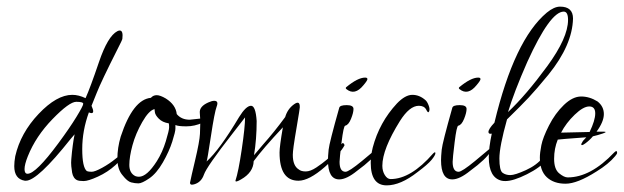

<svg xmlns="http://www.w3.org/2000/svg" viewBox="-20 -541 1881 579"><path d="M248 -202Q228 -147 228 -91.5Q228 -36 242 -25Q247 -23 256.5 -23Q266 -23 288 -35Q310 -47 329.5 -63Q349 -79 350 -77.5Q351 -76 351 -74Q351 -64 328 -43Q305 -22 275.5 -8.5Q246 5 232.5 5Q219 5 213 2.5Q207 0 203 -6Q199 -12 197.5 -20.5Q196 -29 195 -39.5Q194 -50 195 -61Q196 -72 197 -82.5Q198 -93 199.5 -103Q201 -113 202 -120Q203 -127 205 -136L193 -122Q93 4 58 4Q56 4 55 4Q23 -1 23 -40Q23 -53 26 -70Q42 -140 96.5 -197.5Q151 -255 198 -255Q217 -255 238 -245Q252 -276 278.5 -354Q305 -432 334 -447Q338 -449 341 -449Q352 -449 349 -424Q349 -421 334 -392Q285 -295 271.5 -260.5Q258 -226 256 -222Q267 -198 254 -200ZM64 -70Q54 -45 54 -31Q54 -17 63 -17Q88 -17 156 -109Q190 -155 210.5 -188.5Q231 -222 231 -228Q231 -234 210 -234Q189 -234 138.5 -182Q88 -130 64 -70Z M552 -180 599 -185Q602 -185 602 -183Q602 -181 599 -178L591 -171Q567 -160 542 -160Q517 -160 509 -164Q509 -162 509 -153Q509 -144 499.5 -114Q490 -84 471 -51Q452 -18 430 -3Q408 12 397.5 12Q387 12 375.5 9Q364 6 350 -12Q334 -30 334 -62.5Q334 -95 344 -129Q381 -241 435 -246Q442 -254 452.5 -254Q463 -254 480 -244Q510 -225 513 -197Q527 -180 552 -180ZM388 -10Q393 -8 399 -8Q423 -8 453 -55Q470 -82 480 -115Q490 -148 490 -157Q490 -166 489 -169Q470 -172 459 -183Q448 -194 447 -203L446 -212Q429 -208 409 -173Q389 -138 379.5 -103Q370 -68 370 -43.5Q370 -19 388 -10Z M880 4Q823 4 823 -81Q823 -99 833 -157Q773 -93 745 -55Q744 -21 707 0Q690 10 690 4Q699 -23 709 -90.5Q719 -158 719 -187Q717 -185 681 -138Q603 -38 595 -14.5Q587 9 565 15Q561 16 559 16Q553 16 553 10Q553 8 558.5 -15.5Q564 -39 568 -56Q582 -115 583 -137.5Q584 -160 584 -171Q584 -182 582.5 -201Q581 -220 608 -232Q619 -237 626 -237Q640 -237 633.5 -220Q627 -203 616 -130Q605 -57 603 -54Q642 -89 701 -188Q722 -222 737 -222Q751 -222 754 -176Q754 -121 746 -73Q754 -83 774 -106Q807 -143 840 -188Q847 -212 866 -226Q885 -240 884 -217Q884 -213 876 -166Q868 -119 865.5 -100.5Q863 -82 863 -74Q863 -41 881 -30Q888 -24 902 -24Q916 -24 934 -36Q952 -48 965.5 -59.5Q979 -71 987.5 -80.5Q996 -90 1003.5 -99Q1011 -108 1012 -109Q1017 -111 1019 -103Q1007 -79 959.5 -37.5Q912 4 880 4Z M1081 -307Q1088 -307 1088 -302.5Q1088 -298 1076 -284Q1050 -252 1025 -272Q1021 -275 1024 -278Q1059 -307 1081 -307ZM1004 -53Q1004 -23 1022 -23Q1032 -23 1071.5 -55.5Q1111 -88 1114 -91Q1117 -94 1119 -92.5Q1121 -91 1121 -89.5Q1121 -88 1120 -86Q1105 -61 1057 -26Q1025 0 1003 0Q969 0 969 -58Q969 -69 971 -89.5Q973 -110 1003 -216Q1005 -224 1025.5 -224Q1046 -224 1046 -212.5Q1046 -201 1038.5 -182.5Q1031 -164 1021 -162Q1016 -161 1010 -112Q1004 -63 1004 -53Z M1146 18Q1098 18 1098 -50Q1098 -71 1104 -96Q1124 -172 1177 -229Q1202 -255 1223.5 -255Q1245 -255 1263 -239Q1268 -235 1272.5 -223.5Q1277 -212 1274 -205Q1271 -198 1265 -211Q1259 -222 1243 -222Q1215 -222 1186 -176Q1133 -91 1133 -41Q1133 -25 1140.5 -13Q1148 -1 1158 -1Q1219 -1 1286 -78Q1293 -85 1293 -79Q1293 -73 1281.5 -59Q1270 -45 1239 -22Q1188 18 1146 18Z M1422 -307Q1429 -307 1429 -302.5Q1429 -298 1417 -284Q1391 -252 1366 -272Q1362 -275 1365 -278Q1400 -307 1422 -307ZM1345 -53Q1345 -23 1363 -23Q1373 -23 1412.5 -55.5Q1452 -88 1455 -91Q1458 -94 1460 -92.5Q1462 -91 1462 -89.5Q1462 -88 1461 -86Q1446 -61 1398 -26Q1366 0 1344 0Q1310 0 1310 -58Q1310 -69 1312 -89.5Q1314 -110 1344 -216Q1346 -224 1366.5 -224Q1387 -224 1387 -212.5Q1387 -201 1379.5 -182.5Q1372 -164 1362 -162Q1357 -161 1351 -112Q1345 -63 1345 -53Z M1509 -181Q1486 -99 1486 -63Q1486 -27 1495.5 -20Q1505 -13 1519 -13Q1533 -13 1566 -28Q1599 -43 1617 -66Q1635 -89 1634 -77Q1633 -67 1628 -59Q1610 -36 1569 -15.5Q1528 5 1504 5Q1498 5 1493 4Q1454 -5 1454 -67Q1454 -96 1463 -138Q1453 -136 1453 -143Q1453 -152 1471 -171Q1531 -421 1629 -503Q1651 -521 1669 -521Q1708 -521 1708 -485Q1706 -405 1634 -316Q1597 -271 1574.5 -247Q1552 -223 1509 -181ZM1693 -481Q1693 -506 1680 -506Q1639 -506 1570 -354Q1530 -263 1512 -203Q1567 -255 1630 -341Q1693 -427 1693 -481Z M1782 -235Q1801 -220 1801 -197Q1801 -174 1779 -144H1799Q1814 -144 1798 -138.5Q1782 -133 1768 -130Q1758 -118 1745 -108.5Q1732 -99 1733 -107L1738 -116L1748 -127Q1667 -121 1662 -120Q1651 -93 1651 -62Q1651 -31 1666 -18.5Q1681 -6 1692 -6Q1761 -6 1832 -81Q1841 -90 1841 -80Q1841 -77 1835 -70Q1815 -46 1779 -24Q1721 13 1685.5 13Q1650 13 1629 -6.5Q1608 -26 1608 -66Q1608 -80 1612.5 -103Q1617 -126 1635.5 -162.5Q1654 -199 1680.5 -224.5Q1707 -250 1732.5 -250Q1758 -250 1782 -235ZM1758 -143Q1775 -178 1775 -199Q1775 -220 1757 -220Q1739 -220 1713 -195Q1687 -170 1672 -141Q1746 -143 1758 -143Z"/></svg>

Font: Lovers Quarrel
Style: Regular
Weight: 400
Designer: Robert E. Leuschke
Foundry: Robert E. Leuschke
Version: Version 1.001